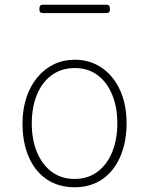

<svg xmlns="http://www.w3.org/2000/svg" viewBox="-20 -771 629 810"><path d="M295 19Q226 19 176.5 -15Q127 -49 101 -109.5Q75 -170 75 -250Q75 -310 91.5 -359.5Q108 -409 137.5 -444.5Q167 -480 207 -499.5Q247 -519 295 -519Q360 -519 409.5 -485Q459 -451 486.5 -390.5Q514 -330 514 -250Q514 -202 504 -160.5Q494 -119 475.5 -86Q457 -53 430.5 -29.5Q404 -6 370 6.5Q336 19 295 19ZM295 -16Q337 -16 370 -33Q403 -50 426.5 -81.5Q450 -113 462.5 -156Q475 -199 475 -250Q475 -319 453 -372Q431 -425 391 -454.5Q351 -484 295 -484Q253 -484 219.5 -467Q186 -450 162.5 -419Q139 -388 126.5 -345Q114 -302 114 -250Q114 -182 136 -129Q158 -76 198.5 -46Q239 -16 295 -16ZM161 -716Q153 -716 149.5 -720Q146 -724 146 -733Q146 -742 149.5 -746.5Q153 -751 161 -751H429Q437 -751 440.5 -746.5Q444 -742 444 -733Q444 -724 440.5 -720Q437 -716 429 -716Z"/></svg>

Font: Playwrite BR Thin
Style: Regular
Weight: 250
Version: Version 1.003